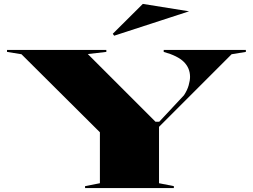

<svg xmlns="http://www.w3.org/2000/svg" viewBox="-20 -964 1296 984"><path d="M416 0V-10L492 -25V-286L90 -686L16 -698V-708H525V-698L430 -687L777 -340H796L923 -476Q940 -502 947 -527Q954 -552 954 -570Q954 -615 922.5 -646.5Q891 -678 819 -698V-708H1240V-698L1167 -686L795 -314V-25L871 -10V0ZM565 -781 558 -791 712 -944 949 -906Z"/></svg>

Font: Kalnia Expanded Medium
Style: Regular
Weight: 500
Width: 7
Designer: Frida Medrano
Foundry: Frida Medrano
Version: Version 1.105